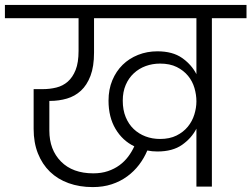

<svg xmlns="http://www.w3.org/2000/svg" viewBox="-49 -760 1024 782"><path d="M603 -194Q642 -194 670 -208Q698 -222 716 -244Q734 -266 742.5 -293.5Q751 -321 751 -347Q751 -374 743 -401.5Q735 -429 717 -451Q699 -473 671 -487Q643 -501 603 -501Q572 -501 544.5 -491Q517 -481 496 -461.5Q475 -442 463 -414Q451 -386 451 -350Q451 -312 463 -283Q475 -254 495.5 -234.5Q516 -215 543.5 -204.5Q571 -194 603 -194ZM592 -143Q581 -143 571 -144Q561 -145 551 -147Q538 -116 517.5 -89Q497 -62 469 -41.5Q441 -21 406 -9.5Q371 2 329 2Q275 2 230.5 -14Q186 -30 154.5 -60.5Q123 -91 105.5 -135Q88 -179 88 -235V-397H126Q154 -397 180.5 -403.5Q207 -410 227 -427.5Q247 -445 259 -475Q271 -505 271 -553V-686H-29V-740H955V-686H814V0H751V-236Q731 -197 692.5 -170Q654 -143 592 -143ZM331 -54Q364 -54 390.5 -63Q417 -72 437.5 -87Q458 -102 473 -122Q488 -142 498 -164Q450 -187 421.5 -235Q393 -283 393 -350Q393 -396 408.5 -433Q424 -470 450.5 -496Q477 -522 513.5 -536.5Q550 -551 592 -551Q654 -551 692.5 -524Q731 -497 751 -458V-686H334V-546Q334 -489 319.5 -451Q305 -413 280.5 -390.5Q256 -368 223.5 -358.5Q191 -349 155 -349H152V-228Q152 -150 199.5 -102Q247 -54 331 -54Z"/></svg>

Font: SVN-Poppins Light
Style: Regular
Weight: 300
Designer: Ninad Kale (Devanagari), Jonny Pinhorn (Latin)
Foundry: Indian Type Foundry
Version: Version 3.002 2017; ttfautohint (v1.8.3)